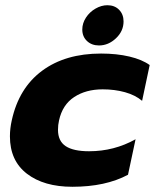

<svg xmlns="http://www.w3.org/2000/svg" viewBox="-20 -700 593 735"><path d="M295 -587Q295 -611 309 -632.5Q323 -654 345.5 -667Q368 -680 391 -680Q419 -680 436 -662.5Q453 -645 453 -618Q453 -581 424 -553.5Q395 -526 359 -526Q331 -526 313 -543Q295 -560 295 -587ZM18 -178Q18 -208 25 -239Q52 -363 141 -429Q230 -495 367 -495Q427 -495 475.5 -483.5Q524 -472 553 -451L524 -314Q498 -336 458.5 -347Q419 -358 373 -358Q309 -358 264 -328.5Q219 -299 206 -239Q202 -222 202 -203Q202 -160 231.5 -140.5Q261 -121 321 -121Q417 -121 499 -167L470 -31Q384 15 257 15Q148 15 83 -35Q18 -85 18 -178Z"/></svg>

Font: Prompt Bold
Style: Bold Italic
Weight: 700
Italic angle: -12°
Designer: Katatrad Team
Foundry: CadsonDemak
Version: Version 1.000